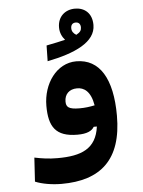

<svg xmlns="http://www.w3.org/2000/svg" viewBox="-58 -660 702 945"><g transform="rotate(-5 293.0 -187.0)"><path d="M208 239.3C400.4 239.3 508.3 147 508.3 -71.8C508.3 -254.9 447.3 -355.5 332 -355.5C233.9 -355.5 166.5 -258.3 166.5 -149.9C166.5 -47.9 198.2 4.9 307.1 4.9C354 4.9 378.4 -7.3 389.6 -26.9H405.3C390.6 82 317.4 111.3 199.2 111.3C155.3 111.3 123.5 106.4 85.4 98.6L78.1 216.8C111.8 231 161.6 239.3 208 239.3ZM191.9 -368.2C329.6 -395.5 432.1 -441.9 432.1 -526.4C432.1 -585.4 395 -614.3 348.1 -614.3C300.3 -614.3 262.2 -583 262.2 -528.8C262.2 -502 272.9 -481 286.6 -465.8C262.7 -460 231.9 -453.1 193.4 -445.8ZM403.3 -131.8C377.9 -126.5 355.5 -123.5 328.6 -123.5C272.5 -123.5 262.2 -136.7 262.2 -163.1C262.2 -197.8 284.7 -222.7 324.7 -222.7C357.4 -222.7 391.1 -203.6 403.3 -131.8ZM343.8 -485.4C329.6 -493.7 321.8 -504.4 321.8 -520C321.8 -535.2 329.6 -545.9 346.2 -545.9C361.8 -545.9 369.6 -535.2 369.6 -520C369.6 -506.3 364.3 -496.1 343.8 -485.4Z"/></g></svg>

Font: Cascadia Code
Style: Bold
Weight: 700
Monospace: yes
Designer: Aaron Bell
Foundry: Saja Typeworks
Version: Version 2404.023